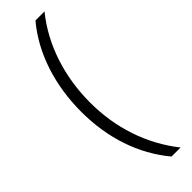

<svg xmlns="http://www.w3.org/2000/svg" viewBox="-296 -713 870 870"><g transform="rotate(-45 139.0 -278.0)"><path d="M41 -274C41 -106 91 43 187 158H245C148 36 99 -115 99 -275C99 -438 147 -593 245 -714H187C91 -600 41 -444 41 -274Z"/></g></svg>

Font: Noto Sans Ethiopic Light
Style: Regular
Weight: 300
Designer: Monotype Design Team
Foundry: Monotype Imaging Inc.
Version: Version 2.102